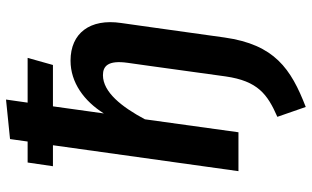

<svg xmlns="http://www.w3.org/2000/svg" viewBox="-214 -578 1011 622"><g transform="rotate(-90 291.0 -267.5)"><path d="M405 -544C334 -544 274 -500 234 -436L257 -601H391L414 -683H269L279 -753L151 -740L143 -683H75L63 -601H131L47 0H173L215 -303C255 -378 303 -439 358 -439C387 -439 407 -423 398 -359L388 -288L354 -42C339 63 296 94 223 126L255 218C379 170 457 117 480 -45L514 -288L527 -380C542 -481 494 -544 405 -544Z"/></g></svg>

Font: Fira Sans Medium
Style: Italic
Weight: 500
Italic angle: -8°
Designer: bBox Type GmbH & Carrois Corporate GbR & Edenspiekermann AG
Foundry: bBox Type GmbH & Carrois Corporate GbR & Edenspiekermann AG
Version: Version 4.301;PS 004.301;hotconv 1.0.88;makeotf.lib2.5.64775